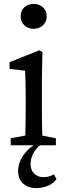

<svg xmlns="http://www.w3.org/2000/svg" viewBox="-20 -746 338 986"><path d="M153 -598Q124 -598 105 -616Q86 -634 86 -662Q86 -691 105 -708.5Q124 -726 153 -726Q181 -726 200.5 -708.5Q220 -691 220 -662Q220 -634 200.5 -616Q181 -598 153 -598ZM267 0H35V-36L110 -50Q111 -88 111.5 -132.5Q112 -177 112 -210V-257Q112 -298 111 -325.5Q110 -353 109 -383L29 -392V-427L183 -488L198 -478L195 -342V-210Q195 -177 195.5 -132.5Q196 -88 197 -50L267 -36ZM73 132Q73 109 81 87.5Q89 66 103 47Q117 28 135.5 12.5Q154 -3 174 -13H203Q171 7 154 36.5Q137 66 137 96Q137 128 156 146Q175 164 204 164Q214 164 228 161Q242 158 257 149L270 174Q252 199 223 209.5Q194 220 167 220Q125 220 99 197Q73 174 73 132Z"/></svg>

Font: Source Serif Pro
Style: Regular
Weight: 400
Designer: Frank Grießhammer
Foundry: Adobe Systems Incorporated
Version: Version 2.000;PS 1.000;hotconv 16.6.51;makeotf.lib2.5.65220